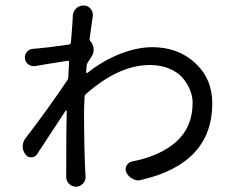

<svg xmlns="http://www.w3.org/2000/svg" viewBox="-20 -663 873 715"><path d="M313.5 -517.6Q313.5 -512.7 316.4 -509.8Q327.1 -498 328.6 -481.9Q330.1 -465.8 321.3 -453.1Q310.5 -436.5 307.6 -431.6Q303.7 -425.8 302.7 -418.9L300.8 -394.5Q300.8 -392.6 302.7 -391.6Q304.7 -390.6 305.7 -391.6Q365.2 -438.5 428.7 -462.9Q492.2 -487.3 546.9 -487.3Q642.6 -487.3 706.5 -428.7Q770.5 -370.1 770.5 -278.3Q770.5 -54.7 506.8 6.8Q501 8.8 495.1 8.8Q484.4 8.8 474.6 2.9Q459 -3.9 451.2 -19.5Q444.3 -33.2 451.2 -45.9Q458 -58.6 471.7 -61.5Q577.1 -82 637.2 -136.2Q697.3 -190.4 697.3 -280.3Q697.3 -304.7 687.5 -328.6Q677.7 -352.5 659.7 -373.5Q641.6 -394.5 609.9 -407.7Q578.1 -420.9 538.1 -420.9Q422.9 -420.9 300.8 -313.5Q294.9 -308.6 294.9 -301.8Q293 -262.7 293 -243.2Q293 -111.3 297.9 -15.6Q298.8 -12.7 298.8 -7.8Q299.8 8.8 289.1 20.5Q278.3 32.2 262.7 32.2Q247.1 32.2 236.3 20.5Q225.6 8.8 226.6 -6.8Q226.6 -10.7 226.6 -13.7Q226.6 -193.4 228.5 -250Q228.5 -251 227.1 -251.5Q225.6 -252 224.6 -251Q216.8 -239.3 192.4 -202.1Q168 -165 150.4 -138.2Q132.8 -111.3 118.2 -88.9Q110.4 -77.1 96.2 -77.1Q82 -77.1 74.2 -88.9Q64.5 -101.6 64.5 -117.2Q64.5 -134.8 75.2 -148.4Q154.3 -251 229.5 -362.3Q233.4 -368.2 234.4 -375Q234.4 -384.8 235.8 -403.3Q237.3 -421.9 237.3 -430.7Q238.3 -433.6 235.8 -435.5Q233.4 -437.5 231.4 -436.5Q161.1 -425.8 111.3 -417Q96.7 -415 85.4 -423.3Q74.2 -431.6 72.8 -445.8Q71.3 -460 80.6 -470.2Q89.8 -480.5 104.5 -481.4Q111.3 -481.4 118.2 -482.4Q156.2 -485.4 236.3 -497.1Q243.2 -498 244.1 -504.9Q250 -575.2 250 -584Q251 -590.8 251 -601.6Q251 -618.2 262.7 -630.9Q274.4 -642.6 291 -642.6Q307.6 -642.6 317.9 -629.9Q328.1 -617.2 325.2 -600.6Q319.3 -562.5 313.5 -517.6Z"/></svg>

Font: Gen Jyuu Gothic P Regular
Style: Regular
Weight: 400
Designer: [Source Han Sans]
Ryoko NISHIZUKA  (kana & ideographs); Paul D. Hunt (Latin, Greek & Cyrillic); Wenlong ZHANG  (bopomofo
Version: Version 1.002.20150607